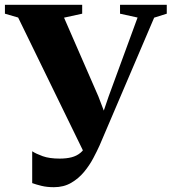

<svg xmlns="http://www.w3.org/2000/svg" viewBox="-40 -763 714 799"><path d="M184.5 16Q155.5 16 133 10.5Q110.5 5 94 -1V-133.5Q110 -123 137.8 -113Q165.5 -103 208.5 -103Q236.5 -103 257.8 -108.5Q279 -114 294.5 -126.8Q310 -139.5 319 -160.5L318.5 -109.5L35.5 -690L-19.5 -706V-743H302V-706L226.5 -689.5L369.5 -361.5L406.5 -264.5L375.5 -254.5L412 -361.5L532.5 -690L459.5 -706V-743H654V-706L601.5 -689.5L374.5 -158Q364 -134.5 348.2 -104.8Q332.5 -75 309.8 -47.5Q287 -20 256 -2Q225 16 184.5 16Z"/></svg>

Font: Merriweather 96pt ExtraBold
Style: Regular
Weight: 800
Version: Version 2.100